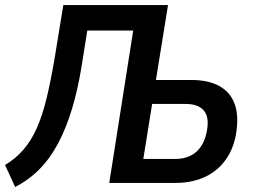

<svg xmlns="http://www.w3.org/2000/svg" viewBox="-32 -725 1001 761"><path d="M28 16 -12 -71Q30 -96 61 -132Q92 -168 114 -217.5Q136 -267 152.5 -335Q169 -403 184 -491L219 -705H634L586 -408H726Q795 -408 839 -383Q883 -358 899.5 -309Q916 -260 902 -185Q889 -124 855.5 -82.5Q822 -41 773 -20.5Q724 0 664 0H401L496 -604H314L292 -466Q277 -372 254 -295.5Q231 -219 199.5 -159Q168 -99 125.5 -55.5Q83 -12 28 16ZM536 -95H662Q712 -95 744 -121.5Q776 -148 787 -201Q799 -258 777 -285.5Q755 -313 704 -313H571Z"/></svg>

Font: Nunito Sans 10pt Condensed
Style: Bold Italic
Weight: 700
Width: 3
Italic angle: -9°
Designer: Vernon Adams
Foundry: Vernon Adams
Version: Version 3.101;gftools[0.9.27]